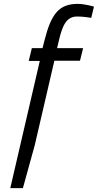

<svg xmlns="http://www.w3.org/2000/svg" viewBox="-20 -748 504 989"><path d="M392 -435 408 -500H274L284 -542C303 -623 325 -663 378 -663C410 -663 450 -656 450 -656L464 -714C464 -714 418 -728 380 -728C284 -728 244 -676 210 -543L199 -500H144L128 -434H185L33 221H98L159 0L260 -435Z"/></svg>

Font: RazerF5
Style: Italic
Weight: 400
Foundry: Razer Inc.
Version: Version 2